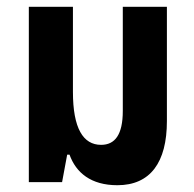

<svg xmlns="http://www.w3.org/2000/svg" viewBox="-20 -537 571 566"><path d="M326 9C423 9 472 -58 472 -180V-517H342V-210C342 -140 319 -110 278 -110C225 -110 195 -159 195 -266V-517H65V0H163L178 -81H185C204 -28 248 9 326 9Z"/></svg>

Font: Noto Sans Thai UI ExtCond
Style: Bold
Weight: 700
Width: 2
Designer: Monotype Design Team
Foundry: Monotype Imaging Inc.
Version: Version 2.000